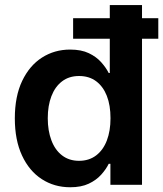

<svg xmlns="http://www.w3.org/2000/svg" viewBox="-20 -748 661 777"><path d="M264.2 9.8Q199.7 9.8 148.9 -23.2Q98.1 -56.2 69.1 -118.7Q40 -181.2 40 -269Q40 -358.4 69.8 -420.7Q99.6 -482.9 150.1 -515.1Q200.7 -547.4 263.7 -547.4Q309.1 -547.4 339.6 -532.7Q370.1 -518.1 389.6 -496.1Q409.2 -474.1 419.9 -452.6H424.3V-727.5H554.7V0H426.8V-85H419.9Q409.2 -63 389.4 -41Q369.6 -19 339.1 -4.6Q308.6 9.8 264.2 9.8ZM299.8 -97.2Q340.3 -97.2 368.9 -118.9Q397.5 -140.6 412.4 -179.4Q427.2 -218.3 427.2 -269.5Q427.2 -321.8 412.4 -359.9Q397.5 -397.9 369.1 -419.2Q340.8 -440.4 299.8 -440.4Q259.3 -440.4 231 -418.7Q202.6 -397 188 -358.6Q173.3 -320.3 173.3 -269.5Q173.3 -219.2 188 -180.2Q202.6 -141.1 231.2 -119.1Q259.8 -97.2 299.8 -97.2ZM275.9 -591.3V-674.3H620.6V-591.3Z"/></svg>

Font: V-Inter
Style: SemiBold-600
Weight: 600
Designer: Rasmus Andersson
Foundry: rsms
Version: Version 4.000;git-4146feb